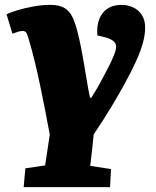

<svg xmlns="http://www.w3.org/2000/svg" viewBox="-20 -551 641 787"><path d="M165 127 184 1Q174 -54 164 -104.5Q154 -155 144 -203Q134 -251 122.5 -298.5Q111 -346 97 -393Q93 -408 88.5 -416Q84 -424 73 -424Q64 -424 54.5 -421Q45 -418 31 -413L7 -492Q19 -499 48 -508Q77 -517 114 -524Q151 -531 186 -531Q222 -531 243 -519Q264 -507 276 -483Q288 -459 297 -423Q306 -389 312.5 -354.5Q319 -320 325 -285.5Q331 -251 336.5 -217Q342 -183 349 -150H354Q372 -178 386.5 -204Q401 -230 413 -253.5Q425 -277 435 -297Q448 -325 452 -338Q456 -351 456 -360Q456 -373 445.5 -382Q435 -391 415 -397L379 -406Q375 -465 401.5 -498Q428 -531 479 -531Q502 -531 524 -521.5Q546 -512 560.5 -491Q575 -470 575 -437Q575 -409 565.5 -374.5Q556 -340 537 -298.5Q518 -257 492 -209.5Q466 -162 434 -109Q402 -56 364 0Q362 21 359.5 44Q357 67 354.5 89Q352 111 350 129L435 142L431 216H77L84 139Z"/></svg>

Font: Literata 18pt Black
Style: Italic
Weight: 900
Italic angle: -2°
Designer: Latin by Veronika Burian and Jose Scaglione. Greek by Irene Vlachou. Cyrillic by Vera Evstafieva
Foundry: TypeTogether
Version: Version 3.103;gftools[0.9.29]